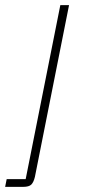

<svg xmlns="http://www.w3.org/2000/svg" viewBox="-95 -528 332 748"><path d="M-69 170H5L140 -508H174L41 161Q36 182 27 191Q18 200 -5 200H-75Z"/></svg>

Font: IBM Plex Sans Cond ExtLt
Style: Italic
Weight: 200
Width: 3
Italic angle: -11°
Designer: Mike Abbink, Paul van der Laan, Pieter van Rosmalen
Foundry: Bold Monday
Version: Version 1.3